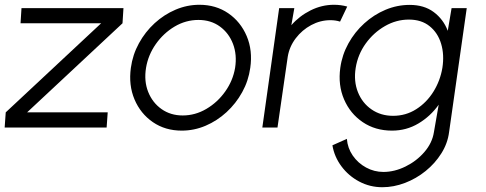

<svg xmlns="http://www.w3.org/2000/svg" viewBox="-50 -534 2035 804"><path d="M463 -436.5 63.5 -63.5H401L396.5 0H-30.5L-26 -63.5L373.5 -436.5H36L40 -500H467Z M711 13Q642 13 590.2 -22.5Q538.5 -58 513.2 -117.8Q488 -177.5 498 -250Q505.5 -305 531.8 -352.8Q558 -400.5 597.5 -436.8Q637 -473 685.2 -493.5Q733.5 -514 785 -514Q854 -514 905.8 -478.5Q957.5 -443 983 -383Q1008.5 -323 998 -250Q990.5 -195.5 964.2 -148Q938 -100.5 898.5 -64.2Q859 -28 811 -7.5Q763 13 711 13ZM715 -50.5Q767.5 -50.5 814.2 -78Q861 -105.5 893.2 -151Q925.5 -196.5 934.5 -250Q943 -304.5 925.8 -350Q908.5 -395.5 870.8 -423Q833 -450.5 781 -450.5Q728 -450.5 681.2 -422.8Q634.5 -395 602.5 -349.5Q570.5 -304 561.5 -250Q552.5 -194.5 570.5 -149.2Q588.5 -104 626.5 -77.2Q664.5 -50.5 715 -50.5Z M1048.5 0 1119 -500H1182.5L1170 -428.5Q1203.5 -467 1250.5 -490.5Q1297.5 -514 1348.5 -514Q1378 -514 1404 -506.5L1374 -443.5Q1355.5 -449.5 1333.5 -449.5Q1291.5 -449.5 1253.2 -429Q1215 -408.5 1188.5 -373.8Q1162 -339 1155 -297L1112 0Z M1841 -500H1904.5L1830.5 19.5Q1824.5 66.5 1798.2 108.2Q1772 150 1732.5 182Q1693 214 1645.8 232Q1598.5 250 1551 250Q1499 250 1454.2 226.2Q1409.5 202.5 1379.8 162.5Q1350 122.5 1342 74.5L1402.5 47.5Q1405.5 86 1427.2 117.5Q1449 149 1483 167.5Q1517 186 1555.5 186Q1602 186 1648.2 163.2Q1694.5 140.5 1727.2 102.5Q1760 64.5 1767 19.5L1787 -95.5Q1752.5 -47 1702.2 -17Q1652 13 1591.5 13Q1521.5 13 1469 -22.5Q1416.5 -58 1390.8 -117.8Q1365 -177.5 1375 -250Q1382.5 -304.5 1409 -352.2Q1435.5 -400 1475.5 -436.2Q1515.5 -472.5 1564.2 -493Q1613 -513.5 1665.5 -513.5Q1726 -513.5 1766.2 -483.5Q1806.5 -453.5 1825 -405ZM1596 -49Q1649.5 -49 1693 -76.8Q1736.5 -104.5 1765 -150.2Q1793.5 -196 1802.5 -250Q1811 -305 1797.2 -350.8Q1783.5 -396.5 1749.2 -424.2Q1715 -452 1662 -452Q1609.5 -452 1562 -424.8Q1514.5 -397.5 1481.5 -351.8Q1448.5 -306 1439.5 -250Q1430.5 -194 1448.8 -148.2Q1467 -102.5 1505.8 -75.8Q1544.5 -49 1596 -49Z"/></svg>

Font: Urbanist Light
Style: Italic
Weight: 300
Italic angle: -8°
Designer: Corey Hu
Foundry: Corey Hu
Version: Version 1.330; ttfautohint (v1.8.4.7-5d5b)